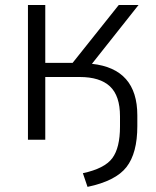

<svg xmlns="http://www.w3.org/2000/svg" viewBox="-20 -559 623 768"><path d="M311.5 133.8Q398.4 115.2 429.2 73.7Q460 32.2 460 -52.7V-93.8Q460 -175.8 419.9 -213.4Q379.9 -251 298.8 -251H161.1V0H91.8V-539.1H161.1V-307.6H270.5L455.1 -539.1H534.2L347.7 -303.7Q529.3 -284.2 529.3 -97.7V-54.7Q529.3 53.7 485.8 109.4Q442.4 165 330.1 188.5Z"/></svg>

Font: Min Sans Light
Style: Regular
Weight: 300
Designer: Jinseong-Kim, NotoSansCJK, Nunito
Foundry: Jinseong-Kim
Version: Version 1.400;Glyphs 3.1.2 (3151)